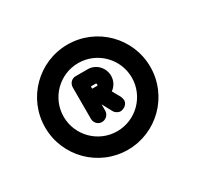

<svg xmlns="http://www.w3.org/2000/svg" viewBox="-99 -723 691 664"><g transform="rotate(-30 246.0 -391.0)"><path d="M258 -430V-429C258 -429 258 -426 256 -425C256 -425 254 -426 254 -426H236V-435H256C258 -435 258 -432 258 -430ZM312 -338C312 -339 309 -350 308 -352L290 -384C306 -395 315 -413 315 -432C315 -464 290 -492 256 -492H208C191 -492 180 -478 180 -463V-338C180 -322 192 -309 208 -309C224 -309 237 -322 237 -338V-363L258 -324C263 -315 273 -309 283 -309C287 -309 312 -314 312 -338ZM448 -391C448 -507 354 -601 238 -601C122 -601 28 -507 28 -391C28 -275 122 -181 238 -181C354 -181 448 -275 448 -391ZM102 -391C102 -466 163 -527 238 -527C313 -527 374 -466 374 -391C374 -316 313 -255 238 -255C163 -255 102 -316 102 -391Z"/></g></svg>

Font: LS
Style: Bold
Weight: 700
Designer: BSozoo
Foundry: BSozoo
Version: Version 001.000